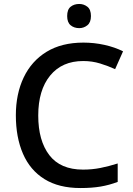

<svg xmlns="http://www.w3.org/2000/svg" viewBox="-20 -939 673 969"><path d="M400 -631Q293 -631 233 -557.5Q173 -484 173 -356Q173 -229 229 -156Q285 -83 399 -83Q445 -83 487.5 -91.5Q530 -100 574 -114V-21Q532 -5 488 2.5Q444 10 386 10Q277 10 204.5 -35Q132 -80 96 -163Q60 -246 60 -357Q60 -465 99.5 -548Q139 -631 215 -677.5Q291 -724 401 -724Q455 -724 507 -712.5Q559 -701 601 -680L561 -590Q526 -606 485.5 -618.5Q445 -631 400 -631ZM380 -919Q403 -919 421 -905Q439 -891 439 -858Q439 -826 421 -811.5Q403 -797 380 -797Q354 -797 336.5 -811.5Q319 -826 319 -858Q319 -891 336.5 -905Q354 -919 380 -919Z"/></svg>

Font: Noto Sans Tangsa Medium
Style: Regular
Weight: 500
Version: Version 1.504